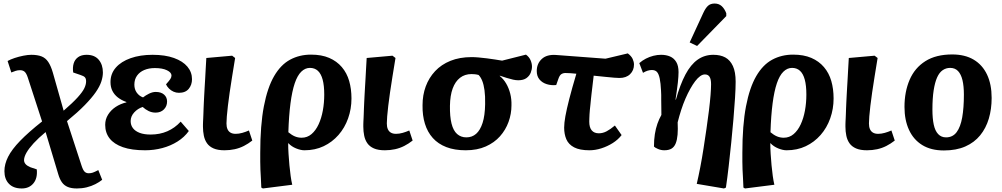

<svg xmlns="http://www.w3.org/2000/svg" viewBox="-20 -836 5669 1086"><path d="M103 230Q56 230 30.5 203.5Q5 177 5 132Q5 92 26 50.5Q47 9 94 -39.5Q141 -88 218 -149L137 -398Q129 -422 119 -430.5Q109 -439 93 -439Q80 -439 68 -435Q56 -431 44 -426L23 -491Q39 -500 63 -508Q87 -516 112.5 -521Q138 -526 157 -526Q192 -526 215 -517Q238 -508 253 -485.5Q268 -463 279 -425L340 -210Q392 -255 419.5 -285.5Q447 -316 457 -337Q467 -358 467 -376Q467 -391 460.5 -398.5Q454 -406 435 -412L394 -426Q390 -454 396.5 -476.5Q403 -499 421.5 -512.5Q440 -526 470 -526Q515 -526 538.5 -498Q562 -470 562 -426Q562 -402 553 -374.5Q544 -347 521.5 -314.5Q499 -282 459.5 -241.5Q420 -201 359 -151L442 103Q450 127 459 135.5Q468 144 482 144Q494 144 504.5 140.5Q515 137 536 126L558 181Q542 194 519.5 205.5Q497 217 470.5 223.5Q444 230 415 230Q384 230 363.5 221.5Q343 213 330.5 195.5Q318 178 310 151L238 -89Q197 -55 170 -25.5Q143 4 129.5 28Q116 52 116 70Q116 82 124.5 92Q133 102 152 110L188 122Q193 172 169 201Q145 230 103 230Z M801 14Q725 14 675 -3.5Q625 -21 600 -53Q575 -85 575 -130Q575 -161 591 -187Q607 -213 634 -231Q661 -249 695 -257V-259Q667 -269 647 -284.5Q627 -300 616 -321.5Q605 -343 605 -372Q605 -419 635 -453.5Q665 -488 719 -507Q773 -526 843 -526Q914 -526 964 -508Q1014 -490 1040 -459Q1066 -428 1066 -388Q1066 -356 1047.5 -333.5Q1029 -311 992 -311Q976 -311 961.5 -317.5Q947 -324 936 -335Q925 -346 919 -359Q937 -379 943.5 -389Q950 -399 950 -409Q950 -426 924.5 -438.5Q899 -451 856 -451Q822 -451 796 -440Q770 -429 755 -408Q740 -387 740 -357Q740 -331 753.5 -312Q767 -293 789 -285Q804 -297 823.5 -306.5Q843 -316 861 -316Q891 -316 908 -301Q925 -286 925 -262Q925 -235 907 -217Q889 -199 860 -199Q839 -199 820.5 -208Q802 -217 787 -231Q759 -222 739 -200Q719 -178 719 -151Q719 -128 732 -111Q745 -94 770 -84.5Q795 -75 832 -75Q884 -75 926.5 -93.5Q969 -112 1002 -148L1048 -95Q1023 -60 984 -35.5Q945 -11 898 1.5Q851 14 801 14Z M1250 14Q1212 14 1188 3.5Q1164 -7 1151 -25.5Q1138 -44 1133 -68.5Q1128 -93 1128 -119Q1128 -124 1128 -131.5Q1128 -139 1128.5 -148Q1129 -157 1129.5 -168Q1130 -179 1130.5 -192.5Q1131 -206 1131.5 -222Q1132 -238 1133 -256.5Q1134 -275 1135 -296Q1136 -317 1137.5 -341Q1139 -365 1140.5 -391.5Q1142 -418 1143.5 -447Q1145 -476 1147 -508L1293 -521L1310 -508Q1301 -453 1293 -403.5Q1285 -354 1279 -312.5Q1273 -271 1269 -237Q1265 -203 1263 -178Q1261 -153 1261 -138Q1261 -119 1266.5 -106Q1272 -93 1283.5 -86Q1295 -79 1313 -79Q1331 -79 1350.5 -84.5Q1370 -90 1388 -98L1407 -41Q1384 -23 1359.5 -10.5Q1335 2 1307.5 8Q1280 14 1250 14Z M1467 230 1458 225Q1457 195 1455.5 170.5Q1454 146 1453 123.5Q1452 101 1452 78.5Q1452 56 1452 29Q1452 -128 1472.5 -234.5Q1493 -341 1530.5 -405.5Q1568 -470 1621 -498.5Q1674 -527 1739 -527Q1799 -527 1842 -508.5Q1885 -490 1913.5 -456.5Q1942 -423 1955 -378Q1968 -333 1968 -279Q1968 -220 1949 -166.5Q1930 -113 1894.5 -72.5Q1859 -32 1810.5 -9Q1762 14 1702 14Q1681 14 1655 3.5Q1629 -7 1611 -26H1610Q1610 2 1612 34Q1614 66 1617 98.5Q1620 131 1624 159.5Q1628 188 1633 209ZM1686 -57Q1718 -57 1742 -77.5Q1766 -98 1782 -132.5Q1798 -167 1806 -210.5Q1814 -254 1814 -301Q1814 -352 1805 -385.5Q1796 -419 1778 -435.5Q1760 -452 1733 -452Q1706 -452 1684 -430.5Q1662 -409 1647 -364.5Q1632 -320 1623 -251Q1614 -182 1611 -88Q1630 -72 1648 -64.5Q1666 -57 1686 -57Z M2157 14Q2119 14 2095 3.5Q2071 -7 2058 -25.5Q2045 -44 2040 -68.5Q2035 -93 2035 -119Q2035 -124 2035 -131.5Q2035 -139 2035.5 -148Q2036 -157 2036.5 -168Q2037 -179 2037.5 -192.5Q2038 -206 2038.5 -222Q2039 -238 2040 -256.5Q2041 -275 2042 -296Q2043 -317 2044.5 -341Q2046 -365 2047.5 -391.5Q2049 -418 2050.5 -447Q2052 -476 2054 -508L2200 -521L2217 -508Q2208 -453 2200 -403.5Q2192 -354 2186 -312.5Q2180 -271 2176 -237Q2172 -203 2170 -178Q2168 -153 2168 -138Q2168 -119 2173.5 -106Q2179 -93 2190.5 -86Q2202 -79 2220 -79Q2238 -79 2257.5 -84.5Q2277 -90 2295 -98L2314 -41Q2291 -23 2266.5 -10.5Q2242 2 2214.5 8Q2187 14 2157 14Z M2614 14Q2551 14 2504.5 -4Q2458 -22 2428 -55.5Q2398 -89 2383.5 -136Q2369 -183 2370 -241Q2370 -298 2388 -347Q2406 -396 2441 -433.5Q2476 -471 2528 -492Q2580 -513 2648 -513Q2665 -513 2687.5 -511Q2710 -509 2734 -506Q2758 -503 2780 -499.5Q2802 -496 2820 -493L2955 -527Q2973 -514 2981 -495.5Q2989 -477 2989 -459Q2989 -443 2982 -425Q2975 -407 2958 -394.5Q2941 -382 2911 -382Q2898 -382 2882 -385.5Q2866 -389 2847 -395Q2828 -401 2807 -408V-406Q2828 -389 2843 -363.5Q2858 -338 2866 -306.5Q2874 -275 2873 -240Q2873 -192 2856.5 -146.5Q2840 -101 2808 -65Q2776 -29 2727.5 -7.5Q2679 14 2614 14ZM2618 -59Q2650 -59 2673 -79Q2696 -99 2709.5 -140.5Q2723 -182 2724 -247Q2725 -293 2720.5 -325.5Q2716 -358 2707.5 -379Q2699 -400 2687 -412Q2676 -415 2666 -416Q2656 -417 2647 -417Q2609 -417 2582 -396Q2555 -375 2540.5 -335.5Q2526 -296 2525 -238Q2524 -177 2534 -137Q2544 -97 2565.5 -78Q2587 -59 2618 -59Z M3314 14Q3259 14 3227.5 -2.5Q3196 -19 3183.5 -48Q3171 -77 3171 -114Q3171 -140 3178 -179Q3185 -218 3200 -276.5Q3215 -335 3240 -419Q3222 -421 3206 -422Q3190 -423 3178 -423Q3165 -423 3155 -416.5Q3145 -410 3138 -389L3126 -355Q3098 -352 3072.5 -360Q3047 -368 3031.5 -386.5Q3016 -405 3016 -434Q3016 -476 3044.5 -502.5Q3073 -529 3126 -525L3405 -504L3531 -534Q3551 -519 3558.5 -502.5Q3566 -486 3566 -471Q3566 -438 3544 -416.5Q3522 -395 3484 -395Q3474 -395 3454.5 -396.5Q3435 -398 3406.5 -401Q3378 -404 3338 -408Q3336 -391 3334 -374Q3332 -357 3330 -340Q3328 -323 3326 -306.5Q3324 -290 3322.5 -274Q3321 -258 3319.5 -243.5Q3318 -229 3316.5 -215.5Q3315 -202 3314.5 -189.5Q3314 -177 3313.5 -167Q3313 -157 3313 -148Q3313 -115 3327 -98.5Q3341 -82 3367 -82Q3390 -82 3411.5 -93.5Q3433 -105 3458 -126L3496 -72Q3476 -46 3446 -27Q3416 -8 3381.5 3Q3347 14 3314 14Z M4075 230 3921 204Q3931 161 3941 109.5Q3951 58 3959.5 2.5Q3968 -53 3976 -107.5Q3984 -162 3990 -211Q3996 -260 3999 -298Q4002 -336 4002 -359Q4002 -388 3993.5 -401.5Q3985 -415 3967 -415Q3954 -415 3940 -405Q3926 -395 3912 -376.5Q3898 -358 3884 -333Q3870 -308 3857 -278Q3844 -248 3833 -214Q3822 -180 3813 -144Q3815 -104 3812.5 -74.5Q3810 -45 3802 -25Q3794 -5 3778.5 4.5Q3763 14 3737 14Q3719 14 3701.5 6.5Q3684 -1 3679 -7Q3679 -45 3684 -77Q3689 -109 3698.5 -136Q3708 -163 3721 -186Q3721 -212 3720.5 -233Q3720 -254 3720 -270Q3720 -286 3720 -299Q3720 -312 3719 -323Q3717 -366 3711.5 -392Q3706 -418 3696 -429Q3686 -440 3667 -440Q3655 -440 3642.5 -436Q3630 -432 3617 -424L3596 -479Q3613 -494 3633.5 -504.5Q3654 -515 3676 -520.5Q3698 -526 3719 -526Q3748 -526 3770 -516.5Q3792 -507 3805 -485.5Q3818 -464 3818 -428Q3818 -416 3817 -401.5Q3816 -387 3814 -368Q3812 -349 3808.5 -325Q3805 -301 3801 -273L3803 -272Q3827 -358 3857 -414.5Q3887 -471 3926 -498.5Q3965 -526 4015 -526Q4055 -526 4082.5 -511Q4110 -496 4125.5 -462.5Q4141 -429 4141 -374Q4141 -337 4137.5 -282Q4134 -227 4128.5 -162Q4123 -97 4116 -28.5Q4109 40 4101.5 105.5Q4094 171 4086 225ZM3923 -576 3881 -596 3958 -763Q3971 -791 3985 -803.5Q3999 -816 4022 -816Q4046 -816 4062 -801.5Q4078 -787 4088 -761V-745Z M4194 230 4185 225Q4184 195 4182.5 170.5Q4181 146 4180 123.5Q4179 101 4179 78.5Q4179 56 4179 29Q4179 -128 4199.5 -234.5Q4220 -341 4257.5 -405.5Q4295 -470 4348 -498.5Q4401 -527 4466 -527Q4526 -527 4569 -508.5Q4612 -490 4640.5 -456.5Q4669 -423 4682 -378Q4695 -333 4695 -279Q4695 -220 4676 -166.5Q4657 -113 4621.5 -72.5Q4586 -32 4537.5 -9Q4489 14 4429 14Q4408 14 4382 3.5Q4356 -7 4338 -26H4337Q4337 2 4339 34Q4341 66 4344 98.5Q4347 131 4351 159.5Q4355 188 4360 209ZM4413 -57Q4445 -57 4469 -77.5Q4493 -98 4509 -132.5Q4525 -167 4533 -210.5Q4541 -254 4541 -301Q4541 -352 4532 -385.5Q4523 -419 4505 -435.5Q4487 -452 4460 -452Q4433 -452 4411 -430.5Q4389 -409 4374 -364.5Q4359 -320 4350 -251Q4341 -182 4338 -88Q4357 -72 4375 -64.5Q4393 -57 4413 -57Z M4884 14Q4846 14 4822 3.5Q4798 -7 4785 -25.5Q4772 -44 4767 -68.5Q4762 -93 4762 -119Q4762 -124 4762 -131.5Q4762 -139 4762.5 -148Q4763 -157 4763.5 -168Q4764 -179 4764.5 -192.5Q4765 -206 4765.5 -222Q4766 -238 4767 -256.5Q4768 -275 4769 -296Q4770 -317 4771.5 -341Q4773 -365 4774.5 -391.5Q4776 -418 4777.5 -447Q4779 -476 4781 -508L4927 -521L4944 -508Q4935 -453 4927 -403.5Q4919 -354 4913 -312.5Q4907 -271 4903 -237Q4899 -203 4897 -178Q4895 -153 4895 -138Q4895 -119 4900.5 -106Q4906 -93 4917.5 -86Q4929 -79 4947 -79Q4965 -79 4984.5 -84.5Q5004 -90 5022 -98L5041 -41Q5018 -23 4993.5 -10.5Q4969 2 4941.5 8Q4914 14 4884 14Z M5319 15Q5246 15 5196.5 -15.5Q5147 -46 5121.5 -101.5Q5096 -157 5096 -231Q5096 -317 5125 -384.5Q5154 -452 5214 -490Q5274 -528 5366 -528Q5438 -528 5487.5 -498.5Q5537 -469 5563 -414Q5589 -359 5589 -282Q5589 -219 5573 -165Q5557 -111 5524 -70.5Q5491 -30 5440 -7.5Q5389 15 5319 15ZM5331 -59Q5369 -59 5391 -88.5Q5413 -118 5422.5 -172Q5432 -226 5432 -301Q5432 -349 5424 -382.5Q5416 -416 5399 -434Q5382 -452 5354 -452Q5331 -452 5312 -439Q5293 -426 5280.5 -398Q5268 -370 5261 -325Q5254 -280 5254 -216Q5254 -166 5261.5 -131Q5269 -96 5286.5 -77.5Q5304 -59 5331 -59Z"/></svg>

Font: Literata
Style: Bold Italic
Weight: 700
Italic angle: -2°
Designer: Latin by Veronika Burian and Jose Scaglione. Greek by Irene Vlachou. Cyrillic by Vera Evstafieva
Foundry: TypeTogether
Version: Version 3.103;gftools[0.9.29]